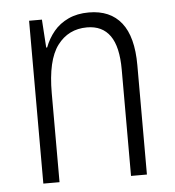

<svg xmlns="http://www.w3.org/2000/svg" viewBox="-44 -585 571 626"><g transform="rotate(-5 241.0 -271.5)"><path d="M269 -543Q339 -543 375.5 -497Q412 -451 412 -358V0H360V-348Q360 -423 334.5 -459Q309 -495 259 -495Q198 -495 162 -447Q126 -399 126 -291V0H73V-533H115L121 -441H124Q135 -470 154 -493Q173 -516 202 -529.5Q231 -543 269 -543Z"/></g></svg>

Font: Noto Sans Bengali Condensed Light
Style: Regular
Weight: 300
Width: 3
Designer: Jelle Bosma - Monotype Design Team
Foundry: Monotype Imaging Inc.
Version: Version 2.003